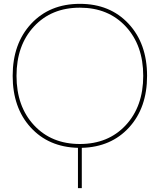

<svg xmlns="http://www.w3.org/2000/svg" viewBox="-20 -760 832 1000"><path d="M46 -365Q46 -533 142.5 -636.5Q239 -740 396 -740Q553 -740 649.5 -636.5Q746 -533 746 -365Q746 -199 652.5 -96.5Q559 6 406 10V220H386V10Q233 6 139.5 -96.5Q46 -199 46 -365ZM157 -108Q248 -10 396 -10Q544 -10 635 -108Q726 -206 726 -365Q726 -524 635 -622Q544 -720 396 -720Q248 -720 157 -622Q66 -524 66 -365Q66 -206 157 -108Z"/></svg>

Font: M PLUS 1p Thin
Style: Regular
Weight: 250
Version: Version 1.062